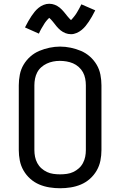

<svg xmlns="http://www.w3.org/2000/svg" viewBox="-20 -994 640 1022"><path d="M300 8Q272 8 243.5 3.5Q215 -1 189 -12Q163 -23 141.5 -42Q120 -61 105.5 -86Q91 -111 85.5 -139Q80 -167 80 -195V-540Q80 -568 85.5 -596.5Q91 -625 105.5 -649.5Q120 -674 141.5 -693Q163 -712 189 -723Q215 -734 243.5 -740Q272 -746 300 -746Q328 -746 356.5 -740Q385 -734 411 -723Q437 -712 458.5 -693Q480 -674 494.5 -649.5Q509 -625 514.5 -596.5Q520 -568 520 -540V-195Q520 -167 514.5 -139Q509 -111 494.5 -86Q480 -61 458.5 -42Q437 -23 411 -12Q385 -1 356.5 3.5Q328 8 300 8ZM300 -66Q318 -66 336 -68.5Q354 -71 370 -78.5Q386 -86 399.5 -98Q413 -110 421.5 -126Q430 -142 433.5 -159.5Q437 -177 437 -195V-540Q437 -558 433.5 -576Q430 -594 421.5 -609.5Q413 -625 399 -637.5Q385 -650 368.5 -657Q352 -664 334 -667Q316 -670 298 -670Q280 -670 262.5 -666.5Q245 -663 229 -655.5Q213 -648 199.5 -636Q186 -624 178 -608.5Q170 -593 166.5 -575.5Q163 -558 163 -540V-195Q163 -177 166.5 -159.5Q170 -142 178.5 -126Q187 -110 200.5 -98Q214 -86 230 -78.5Q246 -71 264 -68.5Q282 -66 300 -66ZM358 -812Q350 -812 342.5 -813.5Q335 -815 328.5 -817.5Q322 -820 315 -824Q308 -828 302.5 -832.5Q297 -837 291 -843Q285 -849 280.5 -854.5Q276 -860 271.5 -866Q267 -872 261.5 -878.5Q256 -885 251.5 -890Q247 -895 242 -899Q240 -897 236 -893Q232 -889 230 -886.5Q228 -884 225.5 -881Q223 -878 220.5 -874.5Q218 -871 215.5 -867Q213 -863 210.5 -858.5Q208 -854 205 -849.5Q202 -845 199 -839.5Q196 -834 193 -828Q190 -822 187 -815L113 -848Q122 -866 130.5 -881Q139 -896 147.5 -908.5Q156 -921 164.5 -931.5Q173 -942 185 -952Q197 -962 212 -968Q227 -974 242 -974Q250 -974 257.5 -972.5Q265 -971 271.5 -968.5Q278 -966 285 -962Q292 -958 297.5 -953.5Q303 -949 309 -943Q315 -937 319.5 -931.5Q324 -926 328.5 -920.5Q333 -915 338.5 -908Q344 -901 348.5 -896.5Q353 -892 358 -887Q360 -889 364 -893.5Q368 -898 370 -900.5Q372 -903 374.5 -906Q377 -909 379.5 -912.5Q382 -916 384.5 -919.5Q387 -923 389.5 -927.5Q392 -932 395 -937Q398 -942 401 -947.5Q404 -953 407 -959Q410 -965 413 -971L487 -939Q478 -921 469.5 -906Q461 -891 452.5 -878.5Q444 -866 435.5 -855.5Q427 -845 415 -835Q403 -825 388 -818.5Q373 -812 358 -812Z"/></svg>

Font: Iosevka Curly Extended
Style: Regular
Weight: 400
Width: 7
Monospace: yes
Designer: Belleve Invis
Foundry: Belleve Invis
Version: Version 11.1.0; ttfautohint (v1.8.3)